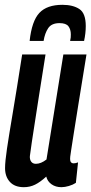

<svg xmlns="http://www.w3.org/2000/svg" viewBox="-20 -767 379 797"><path d="M79 10Q41 10 21 -12Q1 -34 1 -69Q1 -96 9 -150Q17 -204 33 -298.5Q49 -393 72 -541H169Q153 -440 142 -370.5Q131 -301 124 -254.5Q117 -208 112 -176.5Q107 -145 104 -119Q103 -105 109.5 -96Q116 -87 129 -87Q150 -87 173 -105L243 -541H339Q319 -417 306 -337.5Q293 -258 286 -212Q279 -166 275.5 -144.5Q272 -123 271.5 -116.5Q271 -110 271 -107Q271 -89 286 -89Q294 -89 304 -93L295 -8Q283 0 266 5Q249 10 235 10Q211 10 194 -2Q177 -14 172 -34Q147 -11 125.5 -0.5Q104 10 79 10ZM239 -747Q283 -747 309.5 -729.5Q336 -712 336 -659Q336 -629 329 -597H271Q273 -605 273.5 -611Q274 -617 274 -624Q274 -645 264 -658Q254 -671 227 -671Q194 -671 180 -650Q166 -629 161 -597H103Q112 -680 143.5 -713.5Q175 -747 239 -747Z"/></svg>

Font: Georama ExtraCondensed SemiBold
Style: Italic
Weight: 600
Width: 2
Italic angle: -9°
Designer: Jean-Baptiste Levee
Foundry: Production Type
Version: Version 1.000